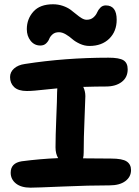

<svg xmlns="http://www.w3.org/2000/svg" viewBox="-20 -868 649 895"><path d="M168 -655.8Q140.1 -655.8 122.6 -678Q105 -700.2 105 -731.9Q105 -779.3 135.5 -813.7Q166 -848.1 227.1 -848.1Q251 -848.1 272.5 -840.8Q293.9 -833.5 308.6 -822.8Q323.2 -812 335.9 -801.3Q348.6 -790.5 360.8 -783.2Q373 -775.9 383.8 -775.9Q402.8 -775.9 415 -786.4Q427.2 -796.9 432.4 -809.3Q437.5 -821.8 447.8 -832.3Q458 -842.8 473.1 -842.8Q523.9 -842.8 523.9 -775.9Q523.9 -721.7 489.3 -687.7Q454.6 -653.8 397 -653.8Q374 -653.8 352.3 -663.8Q330.6 -673.8 317.1 -685.8Q303.7 -697.8 286.9 -707.8Q270 -717.8 254.9 -717.8Q236.3 -717.8 225.1 -708Q213.9 -698.2 209.5 -686.8Q205.1 -675.3 194.8 -665.5Q184.6 -655.8 168 -655.8ZM122.1 6.8Q78.6 6.8 54.2 -12.7Q29.8 -32.2 29.8 -63Q29.8 -107.9 81.1 -116.2Q166.5 -127.4 251 -130.9Q238.8 -151.4 238.8 -181.2Q238.8 -231.4 242.4 -318.8Q246.1 -406.2 246.1 -437Q246.1 -440.4 246.6 -446.8Q247.1 -453.1 247.1 -456.1Q225.6 -454.1 193.6 -450.7Q161.6 -447.3 142.3 -445.6Q123 -443.8 105 -443.8Q65.4 -443.8 46.1 -461.9Q26.9 -480 26.9 -508.8Q26.9 -532.2 45.7 -548.8Q64.5 -565.4 96.2 -569.8Q284.2 -599.1 485.8 -599.1Q536.1 -599.1 555.7 -586.9Q575.2 -574.7 575.2 -544.9Q575.2 -507.3 547.4 -486.1Q519.5 -464.8 474.1 -464.8Q429.7 -464.8 368.2 -462.9Q377.9 -442.4 377.9 -419.9Q377.9 -403.3 374 -314Q370.1 -224.6 370.1 -157.2Q370.1 -141.6 367.2 -129.9Q385.7 -129.9 428.7 -129.4Q471.7 -128.9 497.1 -128.9Q550.8 -128.9 570.8 -115.2Q590.8 -101.6 590.8 -75.2Q590.8 -43.5 564.2 -23.7Q537.6 -3.9 490.2 -3.9Q394.5 -3.9 271.5 1.5Q148.4 6.8 122.1 6.8Z"/></svg>

Font: Shantell Sans Irregular Bouncy
Style: Regular
Weight: 600
Designer: Stephen Nixon, Anya Danilova, Shantell Martin
Foundry: Arrow Type
Version: Version 1.006;[9816181b4]